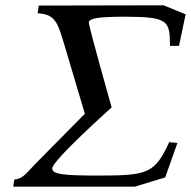

<svg xmlns="http://www.w3.org/2000/svg" viewBox="-20 -703 721 724"><path d="M30 1H488L603 -34L649 -164L618 -167C564 -49 537 -41 352 -41C217 -41 177 -46 177 -68C177 -98 401 -298 401 -298C401 -298 315 -601 315 -618C315 -634 352 -640 451 -640C618 -640 620 -623 621 -530H655L680 -649L597 -683L126 -682L122 -653C188 -649 197 -620 223 -533L300 -274L126 -98C78 -50 69 -29 34 -26Z"/></svg>

Font: KpRoman
Style: SemiboldItalic
Weight: 600
Italic angle: -11°
Version: Version 0.66